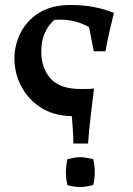

<svg xmlns="http://www.w3.org/2000/svg" viewBox="-20 -741 536 772"><path d="M264 -721Q317 -721 361 -712Q405 -703 438 -689Q428 -649 419.5 -611Q411 -573 404 -535H357L338 -632Q313 -646 284.5 -654Q256 -662 220 -662Q209 -662 198 -661Q173 -638 159.5 -607Q146 -576 146 -533Q146 -468 183 -425.5Q220 -383 307 -383Q326 -383 337 -383.5Q348 -384 358 -385Q350 -320 344 -268.5Q338 -217 334 -164H275Q275 -186 273 -218Q271 -250 269 -274Q192 -276 141 -310.5Q90 -345 64 -397Q38 -449 38 -505Q38 -560 63 -609.5Q88 -659 138 -690Q188 -721 264 -721ZM304 -109Q316 -109 328.5 -106.5Q341 -104 355 -101Q358 -87 359.5 -74.5Q361 -62 361 -49Q361 -35 359.5 -22.5Q358 -10 355 3Q341 6 328.5 8.5Q316 11 304 11Q290 11 277 9Q264 7 251 3Q248 -10 246.5 -22.5Q245 -35 245 -49Q245 -62 246.5 -74.5Q248 -87 251 -101Q264 -104 277 -106.5Q290 -109 304 -109Z"/></svg>

Font: Ruwudu SemiBold
Style: Regular
Weight: 600
Designer: Becca Hirsbrunner Spalinger
Foundry: SIL International
Version: Version 3.000